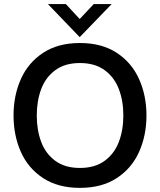

<svg xmlns="http://www.w3.org/2000/svg" viewBox="-20 -911 784 941"><path d="M46.4 -345.2Q46.4 -442.9 82.3 -523.4Q118.2 -604 191.4 -652.1Q264.6 -700.2 371.6 -700.2Q479 -700.2 552.2 -652.1Q625.5 -604 661.6 -523.4Q697.8 -442.9 697.8 -345.2Q697.8 -247.1 661.6 -166.5Q625.5 -85.9 552.2 -38.1Q479 9.8 371.6 9.8Q264.6 9.8 191.4 -38.1Q118.2 -85.9 82.3 -166.5Q46.4 -247.1 46.4 -345.2ZM584.5 -345.2Q584.5 -416.5 562.5 -474.4Q540.5 -532.2 492.9 -567.1Q445.3 -602.1 371.6 -602.1Q298.3 -602.1 251 -567.1Q203.6 -532.2 181.9 -474.4Q160.2 -416.5 160.2 -345.2Q160.2 -273.4 181.9 -215.6Q203.6 -157.7 251 -122.8Q298.3 -87.9 371.6 -87.9Q445.3 -87.9 492.9 -122.8Q540.5 -157.7 562.5 -215.6Q584.5 -273.4 584.5 -345.2ZM370.6 -729 214.8 -891.1H302.7L370.6 -817.9L439.5 -891.1H527.3Z"/></svg>

Font: Acari Sans SemiBold
Style: Regular
Weight: 600
Designer: Alfredo Marco Pradil and Stefan Peev
Foundry: Hanken Design Co.
Version: Version 1.045;January 11, 2019;FontCreator 11.5.0.2425 64-bi